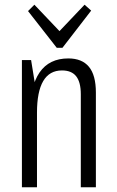

<svg xmlns="http://www.w3.org/2000/svg" viewBox="-20 -795 495 815"><path d="M323 -395Q323 -446 303.5 -471Q284 -496 243 -496Q190 -496 163.5 -451Q137 -406 137 -317L107 -250V-309Q107 -428 148 -487.5Q189 -547 270 -547Q328 -547 357.5 -511.5Q387 -476 387 -402V0H323ZM73 -540H112L137 -386V0H73ZM367 -750 245 -592H221L99 -748L126 -775L241 -654H224L339 -775Z"/></svg>

Font: Pathway Extreme Condensed ExtraLight
Style: Regular
Weight: 250
Width: 3
Version: Version 1.001;gftools[0.9.26]